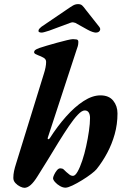

<svg xmlns="http://www.w3.org/2000/svg" viewBox="-20 -897 590 932"><path d="M98.6 14.7Q90.4 14.7 77.8 8.7Q65.1 2.6 54.9 -8.3Q44.7 -19.2 44.7 -33.4Q44.7 -50.1 48.2 -66.7Q51.7 -83.3 58.6 -104.5L193 -539.1Q198 -554.5 200.9 -569.3Q203.9 -584 203.9 -596.5Q203.9 -609.8 191.4 -616.8Q178.9 -623.9 165.3 -628.7Q158.3 -631.5 151.9 -634.8Q145.6 -638.1 145.6 -643.8Q145.6 -649.4 150.3 -653.7Q154.9 -658.1 172.5 -664.5Q183.7 -668.3 207.3 -675.4Q230.8 -682.4 257.1 -689.6Q283.5 -696.7 304.8 -701.9Q326 -707 334.3 -707Q341.8 -707 351.1 -705.6Q360.3 -704.2 360.3 -693.7Q360.3 -681.6 357.6 -672.7Q354.9 -663.9 351.2 -653.6L212 -228.7Q210 -221.7 214.1 -221.3Q218.2 -220.9 222.1 -226.5Q258.7 -284.1 300.8 -331.4Q342.8 -378.6 385.7 -406.4Q428.5 -434.1 467.5 -434.1Q508.7 -434.1 529.5 -408.4Q550.3 -382.7 550.3 -346.4Q550.3 -293.7 536.7 -245.3Q523.1 -196.9 500.1 -154Q477 -111 448.6 -75.6Q441.8 -67.2 422.4 -52.3Q403 -37.5 378.4 -22.4Q353.8 -7.2 331.6 3.4Q309.3 14 297.8 14Q285 14 271 5.9Q257 -2.1 247.2 -13.2Q237.5 -24.2 237.5 -32Q237.5 -37 242.7 -48.5Q247.9 -60 256 -70Q264 -79.9 272.5 -79.9Q283.1 -79.9 288.8 -74.7Q294.5 -69.6 301.9 -62.1Q309.6 -55.5 317.2 -49.5Q324.9 -43.4 334.5 -43.4Q344.9 -43.4 356.6 -63.8Q368.2 -84.2 379.1 -116.8Q390.1 -149.4 398.3 -187.3Q406.6 -225.1 411.8 -261.4Q417 -297.7 417 -324.4Q417 -340.8 410.8 -350.8Q404.6 -360.9 391.3 -360.9Q377.5 -360.9 357.8 -340.2Q338.1 -319.5 314.3 -284.5Q290.6 -249.5 264.6 -207.5Q238.7 -165.4 212.8 -122.5Q186.9 -79.6 163.1 -42.7Q144.7 -12.8 128.9 1Q113.1 14.7 98.6 14.7ZM182.4 -738.8Q163.3 -738.8 167.4 -751.4Q169.1 -755.6 172.9 -759.6Q176.6 -763.6 181.6 -767.4L301.5 -848.8Q323.2 -864 334.7 -870.5Q346.3 -877 359 -877Q371.8 -877 378.8 -870.6Q385.9 -864.2 397.8 -847.7L462.1 -766.4Q469.6 -756.5 464.2 -747.7Q458.8 -738.8 444.8 -738.8Q439 -738.8 428.7 -742.2Q418.4 -745.5 405.7 -752.5L345.6 -786Q340.1 -788 334.6 -788.6Q329 -789.2 321.7 -786.4L219.1 -748.3Q207.2 -744.5 197.2 -741.7Q187.2 -738.8 182.4 -738.8Z"/></svg>

Font: EB Garamond
Style: Italic
Weight: 400
Italic angle: -17.2°
Designer: Georg Duffner and Octavio Pardo
Foundry: Georg Duffner
Version: Version 1.001